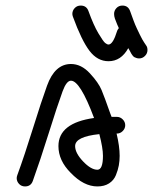

<svg xmlns="http://www.w3.org/2000/svg" viewBox="-20 -670 570 690"><path d="M240 -620Q240 -632 248.5 -641Q257 -650 270 -650Q291 -650 298 -630Q316 -580 333.5 -550.5Q351 -521 358 -515.5Q365 -510 370 -510Q386 -510 401 -559Q401 -561 407 -569Q406 -571 401 -582.5Q396 -594 393 -603Q390 -612 390 -620Q390 -632 398.5 -641Q407 -650 420 -650Q441 -650 448 -629Q454 -612 460 -596Q466 -580 471.5 -568.5Q477 -557 482 -546.5Q487 -536 491 -529Q495 -522 498 -517.5Q501 -513 503 -510L505 -507Q510 -501 510 -490Q510 -478 501 -469Q492 -460 480 -460Q475 -460 470.5 -461.5Q466 -463 463 -464.5Q460 -466 456.5 -470.5Q453 -475 452 -477Q451 -479 447 -486.5Q443 -494 441 -497Q415 -450 370 -450Q330 -450 301.5 -487.5Q273 -525 242 -610Q240 -616 240 -620ZM250 -145Q250 -120 278.5 -90Q307 -60 330 -60Q350 -60 350 -110Q350 -138 337 -188Q250 -179 250 -145ZM235 -440Q272 -440 303 -406.5Q334 -373 345 -346.5Q356 -320 376 -263Q379 -254 381 -250H400Q412 -250 421 -241Q430 -232 430 -220Q430 -208 421 -199Q412 -190 400 -190H399Q410 -144 410 -110Q410 -92 407 -75.5Q404 -59 396.5 -40.5Q389 -22 372 -11Q355 0 330 0Q281 0 234 -49Q190 -93 190 -145Q190 -228 318 -246Q268 -380 235 -380Q219 -380 205 -342Q186 -290 155 -191Q124 -92 98 -20Q91 0 70 0Q57 0 48.5 -9Q40 -18 40 -30Q40 -34 42 -40Q68 -111 98.5 -209Q129 -307 149 -362Q177 -440 235 -440Z"/></svg>

Font: Pecita
Style: Book
Weight: 400
Width: 7
Version: Version 4.3